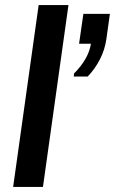

<svg xmlns="http://www.w3.org/2000/svg" viewBox="-20 -740 455 760"><path d="M272 -437 273 -449Q301 -477 318 -506.5Q335 -536 340 -567H293L310 -685H415L401 -585Q395 -543 375.5 -505Q356 -467 327 -437ZM32 0 133 -720H251L150 0Z"/></svg>

Font: Chivo Medium Medium
Style: Italic
Weight: 500
Italic angle: -8.05°
Version: Version 2.002